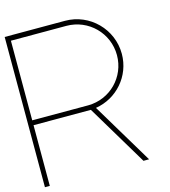

<svg xmlns="http://www.w3.org/2000/svg" viewBox="-117 -895 876 990"><g transform="rotate(-15 320.5 -400.0)"><path d="M535 -561C535 -444 442 -350 325 -349H26V-774H322C440 -774 535 -679 535 -561ZM322 -801H0V1H26V-323H332L526 1H556L360 -326C474 -344 561 -442 561 -561C561 -693 454 -801 322 -801Z"/></g></svg>

Font: MintSans
Style: ExtraLight
Weight: 200
Version: Version 1.0